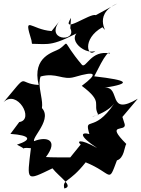

<svg xmlns="http://www.w3.org/2000/svg" viewBox="-57 -1001 800 1087"><path d="M636 -339 723 -442C548 -338 629 -514 535 -504C688 -529 675 -546 476 -569C474 -558 551 -732 566 -698C458 -721 430 -611 407 -634C283 -781 345 -768 279 -724C252 -706 122 -684 162 -520C36 -527 113 -601 -37 -422C39 -499 141 -323 52 -310L2 -243C116 -235 126 -210 39 -182C122 -139 35 -171 118 -162C95 27 89 25 240 -48C277 0 365 54 307 66C295 12 334 38 428 -82C583 -19 554 43 605 -93C647 -106 647 -171 658 -186C534 -310 660 -250 649 -298ZM340 -109C410 -111 250 -108 203 -112C276 -208 209 -231 136 -202C123 -228 271 -353 148 -412L96 -341C252 -338 141 -485 173 -568C263 -592 297 -545 365 -565C487 -601 501 -586 406 -515C533 -420 463 -414 500 -351C400 -325 538 -347 589 -414C473 -241 418 -349 449 -242C402 -255 385 -234 493 -163C389 -221 378 -199 400 -183ZM341 -841C382 -758 182 -770 290 -894L235 -825C116 -834 75 -922 121 -773L124 -753C222 -752 237 -734 434 -843C284 -803 421 -684 483 -713C440 -667 403 -780 523 -847C574 -790 453 -914 607 -981L485 -915C455 -930 283 -801 345 -900Z"/></svg>

Font: Asimov Silicon
Style: Regular
Weight: 400
Designer: Google
Version: Version 2.000980; 2014